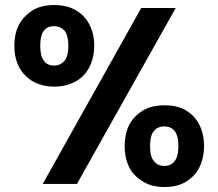

<svg xmlns="http://www.w3.org/2000/svg" viewBox="-20 -732 869 764"><path d="M37.1 -549.8Q37.1 -588.9 48.8 -619.1Q60.5 -648.9 83 -669.9Q105.5 -692.4 132.8 -702.1Q160.2 -711.9 195.8 -711.9Q231.4 -711.9 258.8 -702.1Q286.1 -692.4 310.1 -669.9Q331.1 -648.9 342.8 -619.1Q355 -587.9 355 -549.8Q355 -512.2 342.8 -481Q331.5 -450.7 310.1 -429.2Q287.6 -408.2 258.8 -397.9Q229 -387.2 195.8 -387.2Q162.6 -387.2 132.8 -397.9Q104 -408.2 83 -429.2Q60.1 -450.7 48.8 -481Q37.1 -510.7 37.1 -549.8ZM140.1 -549.8Q140.1 -508.8 154.8 -490.2Q167.5 -471.2 194.8 -471.2Q220.7 -471.2 236.8 -490.2Q252 -509.3 252 -549.8Q252 -590.8 236.8 -609.9Q220.2 -627.9 194.8 -627.9Q168 -627.9 154.8 -609.9Q140.1 -591.8 140.1 -549.8ZM149.9 0 542 -700.2H679.2L286.1 0ZM476.1 -150.9Q476.1 -189.5 487.8 -221.2Q499.5 -251 522 -272Q545.4 -293.9 571.8 -303.2Q599.1 -313 634.8 -313Q670.9 -313 698.2 -303.2Q723.1 -294.4 747.1 -272Q768.1 -251 779.8 -221.2Q792 -188.5 792 -150.9Q792 -112.3 779.8 -81.1Q768.1 -49.3 747.1 -29.8Q727.1 -9.8 698.2 2Q669.9 12.2 634.8 12.2Q600.6 12.2 571.8 2Q541 -10.7 522 -29.8Q499.5 -49.3 487.8 -81.1Q476.1 -110.8 476.1 -150.9ZM592.8 -90.8Q606.9 -71.8 633.8 -71.8Q660.6 -71.8 674.8 -90.8Q689.9 -109.9 689.9 -150.9Q689.9 -191.9 674.8 -210.9Q660.2 -229 633.8 -229Q607.4 -229 592.8 -210.9Q577.1 -193.8 577.1 -150.9Q577.1 -107.9 592.8 -90.8Z"/></svg>

Font: PoppinsZ SemiBold
Style: Regular
Weight: 600
Designer: Ninad Kale (Devanagari), Jonny Pinhorn (Latin)
Foundry: Indian Type Foundry
Version: Version 3.002;FEAKit 1.0